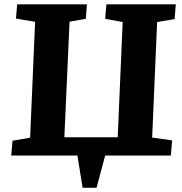

<svg xmlns="http://www.w3.org/2000/svg" viewBox="-20 -720 843 889"><path d="M362.5 149.5 338.5 0H32L38 -68.5L119.5 -82.5L142.5 -619L54 -634L59.5 -700H382.5L377.5 -633L302 -619.5L278 -84.5H525L548 -618L467 -633L472.5 -700H794L788.5 -631.5L707.5 -618L684.5 -83L777 -70L771 0H467L427 149.5Z"/></svg>

Font: Literata
Style: Italic
Weight: 400
Italic angle: -2°
Designer: Latin by Veronika Burian and Jose Scaglione. Greek by Irene Vlachou. Cyrillic by Vera Evstafieva
Foundry: TypeTogether
Version: Version 3.103;gftools[0.9.29]